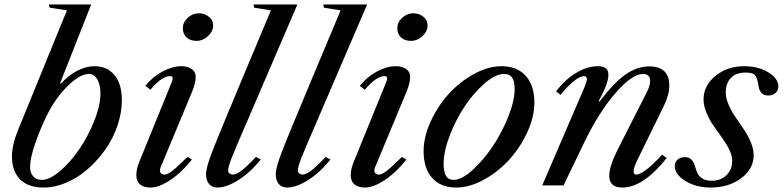

<svg xmlns="http://www.w3.org/2000/svg" viewBox="-20 -840 3553 870"><path d="M205.1 -805.2 201.2 -819.8H393.1L252 -461.9H256.8Q290.5 -499 330.3 -519.5Q370.1 -540 408.2 -540Q465.3 -540 498.8 -499.8Q532.2 -459.5 532.2 -386.2Q532.2 -329.6 512.5 -271.2Q492.7 -212.9 457.8 -163.3Q422.9 -113.8 378.4 -74.5Q334 -35.2 281.2 -12.7Q228.5 9.8 176.8 9.8Q107.9 9.8 71 -27.3Q34.2 -64.5 34.2 -130.9Q34.2 -183.6 61 -249L283.2 -793ZM189 -310.1Q162.1 -255.4 139.2 -189.2Q116.2 -123 116.2 -82Q116.2 -56.2 130.9 -40.5Q145.5 -24.9 168.9 -24.9Q205.6 -24.9 252.9 -65.7Q300.3 -106.4 340.1 -165Q379.9 -223.6 407.5 -293.2Q435.1 -362.8 435.1 -416Q435.1 -456.1 420.9 -480.5Q406.7 -504.9 382.8 -504.9Q341.3 -504.9 284.4 -448Q227.5 -391.1 189 -310.1Z M881.8 -779.8Q907.7 -779.8 926.8 -763.9Q945.8 -748 945.8 -725.1Q945.8 -698.2 922.6 -676.5Q899.4 -654.8 870.6 -654.8Q842.3 -654.8 825.4 -670.4Q808.6 -686 808.6 -711.9Q808.6 -739.3 830.8 -759.5Q853 -779.8 881.8 -779.8ZM801.8 -540Q831.1 -540 848.9 -527.3Q866.7 -514.6 866.7 -491.2Q866.7 -464.4 850.6 -424.8L707.5 -81.1Q704.6 -73.7 704.6 -67.9Q704.6 -59.6 710 -54.2Q715.3 -48.8 724.6 -48.8Q738.8 -48.8 759.8 -64.9Q780.8 -81.1 829.6 -128.9L849.6 -117.2Q804.2 -59.1 752.4 -24.7Q700.7 9.8 662.6 9.8Q632.3 9.8 615 -4.2Q597.7 -18.1 597.7 -45.9Q597.7 -76.2 612.8 -110.8L757.8 -466.8Q762.7 -477.5 762.7 -485.8Q762.7 -495.1 749.5 -495.1Q731.4 -495.1 707.8 -478.3Q684.1 -461.4 661.6 -433.1L638.7 -451.2Q671.9 -492.2 716.6 -516.1Q761.2 -540 801.8 -540Z M1131.3 -805.2 1129.4 -819.8H1327.6L1106.4 -305.2Q1046.4 -167 1030 -125.2Q1013.7 -83.5 1013.7 -66.9Q1013.7 -59.1 1020.3 -54Q1026.9 -48.8 1034.7 -48.8Q1048.8 -48.8 1072.3 -65.4Q1095.7 -82 1139.6 -128.9L1161.6 -117.2Q1112.8 -57.1 1059.6 -23.7Q1006.3 9.8 964.4 9.8Q940.4 9.8 927 -6.6Q913.6 -22.9 913.6 -51.8Q913.6 -79.1 939.5 -147.2Q965.3 -215.3 1070.3 -465.8L1207.5 -793Z M1447.3 -805.2 1445.3 -819.8H1643.6L1422.4 -305.2Q1362.3 -167 1345.9 -125.2Q1329.6 -83.5 1329.6 -66.9Q1329.6 -59.1 1336.2 -54Q1342.8 -48.8 1350.6 -48.8Q1364.7 -48.8 1388.2 -65.4Q1411.6 -82 1455.6 -128.9L1477.5 -117.2Q1428.7 -57.1 1375.5 -23.7Q1322.3 9.8 1280.3 9.8Q1256.3 9.8 1242.9 -6.6Q1229.5 -22.9 1229.5 -51.8Q1229.5 -79.1 1255.4 -147.2Q1281.2 -215.3 1386.2 -465.8L1523.4 -793Z M1853.5 -779.8Q1879.4 -779.8 1898.4 -763.9Q1917.5 -748 1917.5 -725.1Q1917.5 -698.2 1894.3 -676.5Q1871.1 -654.8 1842.3 -654.8Q1814 -654.8 1797.1 -670.4Q1780.3 -686 1780.3 -711.9Q1780.3 -739.3 1802.5 -759.5Q1824.7 -779.8 1853.5 -779.8ZM1773.4 -540Q1802.7 -540 1820.6 -527.3Q1838.4 -514.6 1838.4 -491.2Q1838.4 -464.4 1822.3 -424.8L1679.2 -81.1Q1676.3 -73.7 1676.3 -67.9Q1676.3 -59.6 1681.6 -54.2Q1687 -48.8 1696.3 -48.8Q1710.4 -48.8 1731.4 -64.9Q1752.4 -81.1 1801.3 -128.9L1821.3 -117.2Q1775.9 -59.1 1724.1 -24.7Q1672.4 9.8 1634.3 9.8Q1604 9.8 1586.7 -4.2Q1569.3 -18.1 1569.3 -45.9Q1569.3 -76.2 1584.5 -110.8L1729.5 -466.8Q1734.4 -477.5 1734.4 -485.8Q1734.4 -495.1 1721.2 -495.1Q1703.1 -495.1 1679.4 -478.3Q1655.8 -461.4 1633.3 -433.1L1610.4 -451.2Q1643.6 -492.2 1688.2 -516.1Q1732.9 -540 1773.4 -540Z M2047.4 9.8Q1976.6 9.8 1938 -33.9Q1899.4 -77.6 1899.4 -154.8Q1899.4 -219.7 1931.6 -289.8Q1963.9 -359.9 2013.4 -414.6Q2063 -469.2 2127.4 -504.6Q2191.9 -540 2252.4 -540Q2323.2 -540 2362.3 -496.3Q2401.4 -452.6 2401.4 -376Q2401.4 -310.1 2368.9 -240Q2336.4 -169.9 2286.4 -115.2Q2236.3 -60.5 2171.9 -25.4Q2107.4 9.8 2047.4 9.8ZM2264.2 -504.9Q2225.6 -504.9 2176.8 -462.9Q2127.9 -420.9 2087.2 -360.4Q2046.4 -299.8 2018.3 -227.3Q1990.2 -154.8 1990.2 -98.1Q1990.2 -61.5 2001 -43.2Q2011.7 -24.9 2035.2 -24.9Q2071.3 -24.9 2120.4 -68.8Q2169.4 -112.8 2211.4 -175Q2253.4 -237.3 2282.7 -310.3Q2312 -383.3 2312 -437Q2312 -471.2 2300.8 -488Q2289.6 -504.9 2264.2 -504.9Z M2689 -540Q2714.4 -540 2725.6 -530.5Q2736.8 -521 2736.8 -500Q2736.8 -462.4 2692.9 -381.8L2696.8 -379.9Q2761.2 -464.8 2813.7 -502Q2866.2 -539.1 2921.9 -539.1Q3012.7 -539.1 3012.7 -452.1Q3012.7 -409.7 2987.8 -359.9L2871.1 -121.1Q2851.1 -82 2851.1 -63Q2851.1 -48.8 2862.8 -48.8Q2879.9 -48.8 2910.9 -72.8Q2941.9 -96.7 2980 -139.2L3001 -124Q2894.5 9.8 2799.8 9.8Q2740.7 9.8 2740.7 -43Q2740.7 -85.9 2776.9 -158.2L2913.1 -426.8Q2925.8 -453.1 2925.8 -475.1Q2925.8 -489.3 2917.5 -497.1Q2909.2 -504.9 2894 -504.9Q2843.3 -504.9 2767.3 -416.5Q2691.4 -328.1 2627 -193.8L2533.7 0H2437L2628.9 -445.8Q2639.6 -472.7 2639.6 -480Q2639.6 -495.1 2626 -495.1Q2608.9 -495.1 2579.8 -471.9Q2550.8 -448.7 2520 -410.2L2500 -425.8Q2538.1 -478 2589.4 -509Q2640.6 -540 2689 -540Z M3352.5 -540Q3415 -540 3460.9 -512.5Q3506.8 -484.9 3506.8 -448.2Q3506.8 -430.2 3494.1 -418.7Q3481.4 -407.2 3461.9 -407.2Q3422.9 -407.2 3417 -451.2Q3411.6 -488.3 3400.9 -499.8Q3390.1 -511.2 3358.9 -511.2Q3315.4 -511.2 3292 -487.1Q3268.6 -462.9 3268.6 -420.9Q3268.6 -395 3281.5 -365.5Q3294.4 -335.9 3313 -308.8Q3331.5 -281.7 3350.3 -254.2Q3369.1 -226.6 3382.1 -195.6Q3395 -164.6 3395 -136.2Q3395 -74.7 3338.6 -32.5Q3282.2 9.8 3199.7 9.8Q3134.3 9.8 3085.9 -19.8Q3037.6 -49.3 3037.6 -87.9Q3037.6 -106 3050.3 -116.9Q3063 -127.9 3083 -127.9Q3102.5 -127.9 3113 -116.9Q3123.5 -106 3128.2 -90.1Q3132.8 -74.2 3138.9 -58.6Q3145 -43 3161.1 -32Q3177.2 -21 3204.6 -21Q3246.6 -21 3272.2 -46.6Q3297.9 -72.3 3297.9 -111.8Q3297.9 -134.8 3284.4 -162.1Q3271 -189.5 3252 -215.6Q3232.9 -241.7 3213.9 -269Q3194.8 -296.4 3181.4 -328.4Q3168 -360.4 3168 -390.1Q3168 -452.1 3221.9 -496.1Q3275.9 -540 3352.5 -540Z"/></svg>

Font: Libre Caslon Text
Style: Italic
Weight: 400
Italic angle: -25°
Designer: Pablo Impallari, Rodrigo Fuenzalida
Foundry: Pablo Impallari, Rodrigo Fuenzalida
Version: Version 1.002